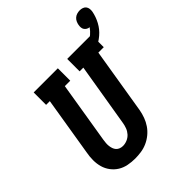

<svg xmlns="http://www.w3.org/2000/svg" viewBox="-242 -1045 1203 1203"><g transform="rotate(-45 359.0 -443.5)"><path d="M256 8Q225 8 194.5 2Q164 -4 139 -19.5Q114 -35 96 -59Q78 -83 70 -111.5Q62 -140 62 -171.5Q62 -203 68 -234L132 -625H99V-735H313V-625H265L198 -216Q196 -203 195 -190Q194 -177 195.5 -164.5Q197 -152 201 -140.5Q205 -129 213 -120Q221 -111 233 -106.5Q245 -102 258 -102Q277 -102 296 -110Q315 -118 328.5 -133Q342 -148 349 -166.5Q356 -185 359 -204L429 -625H396V-735H610V-625H562L490 -186Q485 -159 475.5 -133Q466 -107 450 -83.5Q434 -60 411.5 -41.5Q389 -23 363 -11.5Q337 0 309.5 4Q282 8 256 8ZM496 -625 478 -683Q500 -688 522 -695.5Q544 -703 565 -714Q586 -725 604 -740.5Q622 -756 636 -776Q625 -777 616.5 -782Q608 -787 602.5 -795Q597 -803 596 -813.5Q595 -824 597 -835Q599 -847 604.5 -859Q610 -871 620 -879.5Q630 -888 642.5 -891.5Q655 -895 667 -895Q679 -895 690.5 -891Q702 -887 709 -878Q716 -869 717.5 -857Q719 -845 717 -833Q710 -795 690.5 -758.5Q671 -722 639.5 -695.5Q608 -669 571 -652Q534 -635 496 -625Z"/></g></svg>

Font: Iosevka Slab XBdEx
Style: Italic
Weight: 800
Width: 7
Italic angle: -9°
Monospace: yes
Designer: Belleve Invis
Foundry: Belleve Invis
Version: Version 11.1.1; ttfautohint (v1.8.3)